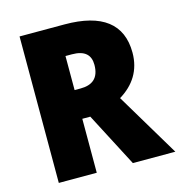

<svg xmlns="http://www.w3.org/2000/svg" viewBox="-106 -809 850 904"><g transform="rotate(-15 319.0 -357.0)"><path d="M289 -714H70V0H255V-263H294L431 0H638L452 -311C523 -354 564 -417 564 -503C564 -643 472 -714 289 -714ZM286 -569C349 -569 376 -542 376 -494C376 -428 340 -403 284 -403H255V-569Z"/></g></svg>

Font: Noto Sans Thai SemCond Blk
Style: Regular
Weight: 900
Width: 4
Designer: Monotype Design Team
Foundry: Monotype Imaging Inc.
Version: Version 2.002